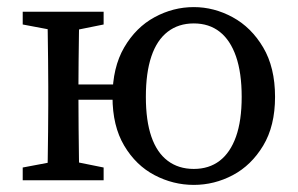

<svg xmlns="http://www.w3.org/2000/svg" viewBox="-20 -508 840 541"><path d="M44 0V-36L150 -56H173L272 -36V0ZM44 -439V-475H272V-439L173 -419H150ZM113 0Q114 -23 114.5 -60Q115 -97 115.5 -137.5Q116 -178 116 -210V-265Q116 -297 115.5 -337.5Q115 -378 114.5 -415.5Q114 -453 113 -475H204Q203 -453 202.5 -415.5Q202 -378 201.5 -337.5Q201 -297 201 -265V-235Q201 -191 201.5 -145Q202 -99 202.5 -61Q203 -23 204 0ZM158 -227V-270H361V-227ZM526 13Q468 13 415.5 -14.5Q363 -42 330 -97.5Q297 -153 297 -235Q297 -318 330 -374.5Q363 -431 415.5 -459.5Q468 -488 526 -488Q583 -488 635.5 -459.5Q688 -431 721.5 -374.5Q755 -318 755 -235Q755 -153 721.5 -97.5Q688 -42 636 -14.5Q584 13 526 13ZM526 -32Q569 -32 599 -55Q629 -78 645 -123Q661 -168 661 -235Q661 -303 645 -349Q629 -395 599 -418.5Q569 -442 526 -442Q483 -442 452.5 -418.5Q422 -395 406.5 -349Q391 -303 391 -235Q391 -168 406.5 -123Q422 -78 452.5 -55Q483 -32 526 -32Z"/></svg>

Font: Source Serif 4 Variable
Style: Regular
Weight: 400
Designer: Frank Grießhammer
Foundry: Adobe
Version: Version 4.005;hotconv 1.1.0;makeotfexe 2.6.0